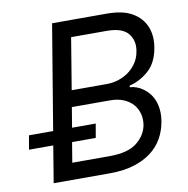

<svg xmlns="http://www.w3.org/2000/svg" viewBox="-81 -806 868 885"><g transform="rotate(-10 353.0 -363.5)"><path d="M14.2 -171.9 25.6 -237.2H138.8L220.2 -727.3H474.4Q513.1 -727.3 543 -721.1Q572.8 -714.8 595.5 -701.3Q617.9 -688.2 633.3 -670.5Q648.8 -652.7 657.3 -631.2Q665.8 -609.7 667.6 -585.2Q669.4 -560.7 664.8 -534.1Q653.1 -465.2 611.9 -429.3Q572.8 -394.9 522.7 -382.1L521.3 -375Q537.6 -373.9 553.3 -368.3Q568.9 -362.6 584.2 -351.6Q599.1 -340.9 611.2 -325.6Q623.2 -310.4 630.9 -290.5Q638.5 -270.6 640.6 -246.3Q642.8 -221.9 637.8 -193.2Q631 -152.3 611.3 -117Q591.6 -81.7 557.7 -55.8Q523.8 -29.8 475.3 -14.9Q426.8 0 362.2 0H99.4L127.8 -171.9ZM200.3 -78.1H375Q461.3 -78.1 503.6 -111.9Q545.5 -145.2 554 -193.2Q558.2 -220.9 551.5 -245.9Q544.7 -271 527.9 -289.8Q511 -308.6 484.4 -319.8Q457.7 -331 421.9 -331H242.9L227.3 -237.2H338.1L326.7 -171.9H215.9ZM255.7 -407.7H419Q448.9 -407.7 476.2 -416.7Q503.6 -425.8 525.4 -442.3Q547.2 -458.8 562 -482.1Q576.7 -505.3 581 -534.1Q589.5 -582 561.8 -615.8Q534.1 -649.1 461.6 -649.1H295.5Z"/></g></svg>

Font: Inter P
Style: Italic
Weight: 400
Italic angle: -9.40001°
Designer: Rasmus Andersson
Foundry: rsms
Version: Version 3.018;git-588b23468